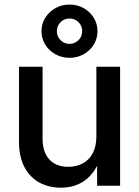

<svg xmlns="http://www.w3.org/2000/svg" viewBox="-20 -826 619 854"><path d="M250.5 8.8Q196.8 8.8 154.5 -14.4Q112.3 -37.6 88.4 -83.5Q64.5 -129.4 64.5 -196.3V-529.3H169.4V-209.5Q169.4 -148.9 199.7 -116.5Q230 -84 283.7 -84Q318.8 -84 347.4 -98.9Q376 -113.8 392.3 -144.3Q408.7 -174.8 408.7 -220.7V-529.3H514.2V0H412.1L411.6 -130.4H429.7Q405.3 -59.1 359.9 -25.1Q314.5 8.8 250.5 8.8ZM289.1 -568.8Q254.9 -568.8 226.3 -584.7Q197.8 -600.6 181.2 -627.4Q164.6 -654.3 164.6 -687.5Q164.6 -720.2 181.2 -746.8Q197.8 -773.4 226.1 -789.6Q254.4 -805.7 289.1 -805.7Q323.7 -805.7 352.1 -789.8Q380.4 -773.9 397 -747.1Q413.6 -720.2 413.6 -687Q413.6 -654.3 397 -627.4Q380.4 -600.6 352.1 -584.7Q323.7 -568.8 289.1 -568.8ZM289.1 -630.9Q313 -630.9 329.3 -647.5Q345.7 -664.1 345.7 -687.5Q345.7 -710.9 329.3 -727.3Q313 -743.7 289.1 -743.7Q265.6 -743.7 249.3 -727.3Q232.9 -710.9 232.9 -687.5Q232.9 -664.1 249.3 -647.5Q265.6 -630.9 289.1 -630.9Z"/></svg>

Font: Inter 24pt Medium
Style: Regular
Weight: 500
Designer: Rasmus Andersson
Foundry: rsms
Version: Version 4.001;git-66647c0bb